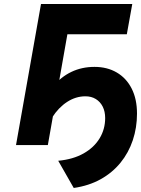

<svg xmlns="http://www.w3.org/2000/svg" viewBox="-20 -720 700 953"><path d="M346 213 269 78Q343 71 395 41.5Q447 12 474.5 -33.5Q502 -79 502 -134Q502 -166.5 489.8 -190.8Q477.5 -215 455.5 -228.5Q433.5 -242 404 -242Q356 -242 313 -214Q270 -186 239 -137L193 -184Q209 -246.5 245.5 -292.2Q282 -338 334 -363Q386 -388 449 -388Q512 -388 559.5 -360.2Q607 -332.5 633.5 -280.5Q660 -228.5 660 -156Q660 -86.5 639.2 -24.2Q618.5 38 578.2 87.5Q538 137 479.8 169.5Q421.5 202 346 213ZM59.5 0 183.5 -700H636.5L609.5 -550H314.5L217.5 0Z"/></svg>

Font: Overpass Black
Style: Italic
Weight: 900
Italic angle: -10°
Designer: Delve Withrington, Dave Bailey, Thomas Jockin
Foundry: Delve Fonts LLC
Version: Version 4.000